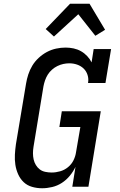

<svg xmlns="http://www.w3.org/2000/svg" viewBox="-20 -997 640 1025"><path d="M205 8Q177 8 151 0.5Q125 -7 106.5 -24.5Q88 -42 77 -66.5Q66 -91 62 -117.5Q58 -144 59.5 -171.5Q61 -199 65 -227L119 -550Q123 -575 131 -599.5Q139 -624 152.5 -646.5Q166 -669 186.5 -688Q207 -707 230.5 -719.5Q254 -732 279.5 -737.5Q305 -743 330 -743Q352 -743 373 -738.5Q394 -734 412.5 -723.5Q431 -713 445.5 -697.5Q460 -682 469 -664L480 -735H573L543 -554H450Q454 -576 447.5 -596.5Q441 -617 426.5 -631Q412 -645 392 -652Q372 -659 350 -659Q334 -659 318 -655.5Q302 -652 286.5 -644.5Q271 -637 257.5 -625Q244 -613 235 -598.5Q226 -584 220.5 -568Q215 -552 212 -536L159 -214Q156 -196 156 -179Q156 -162 159.5 -146Q163 -130 171.5 -116Q180 -102 192.5 -92.5Q205 -83 222 -79.5Q239 -76 256 -76Q278 -76 301 -82.5Q324 -89 343 -104.5Q362 -120 372.5 -141.5Q383 -163 386 -185L409 -319H297L310 -403H518L452 0H366L383 -106Q371 -81 352.5 -58.5Q334 -36 310 -20.5Q286 -5 258.5 1.5Q231 8 205 8ZM268 -802 224 -842 354 -977H458L541 -838L489 -806L398 -921Z"/></svg>

Font: Iosevka Etoile Medium
Style: Italic
Weight: 500
Italic angle: -9°
Designer: Belleve Invis
Foundry: Belleve Invis
Version: Version 22.1.2; ttfautohint (v1.8.4)